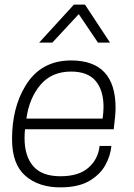

<svg xmlns="http://www.w3.org/2000/svg" viewBox="-20 -800 579 829"><path d="M240 9Q147 9 89.5 -41Q32 -91 32 -199Q32 -334 89 -428Q155 -539 287 -539Q479 -539 479 -334Q479 -305 471 -242H88Q86 -222 86 -204Q86 -126 123.5 -82.5Q161 -39 241 -39Q320 -39 362 -76Q404 -113 410 -170H461Q457 -127 434.5 -86.5Q412 -46 365 -18.5Q318 9 240 9ZM423 -288Q427 -315 427 -338Q427 -410 393 -450.5Q359 -491 287 -491Q203 -491 154.5 -433.5Q106 -376 94 -288ZM455 -616H403L320 -739L206 -616H149L299 -780H347Z"/></svg>

Font: Tanohe Sans Light
Style: Italic
Weight: 300
Designer: Village Type and Design LLC & Cristiano Sobral
Foundry: Cooper Hewitt Smithsonian Design Museum
Version: Version 1.00;September 29, 2021;FontCreator 13.0.0.2655 64-b